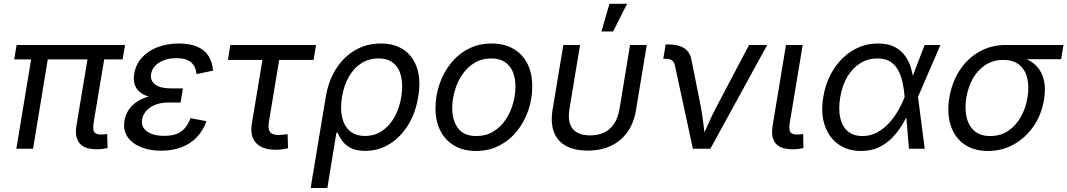

<svg xmlns="http://www.w3.org/2000/svg" viewBox="-20 -773 5548 998"><path d="M481.9 2.9Q418.9 2.9 393.3 -28.8Q367.7 -60.5 377.4 -120.1L442.9 -513.2H529.8L467.3 -139.2Q461.4 -103.5 468.8 -88.6Q476.1 -73.7 504.4 -73.7Q517.1 -73.7 523.9 -74.5Q530.8 -75.2 537.1 -76.7L539.1 -3.4Q528.8 -1 513.7 1Q498.5 2.9 481.9 2.9ZM64.9 0 149.9 -513.2H236.3L151.9 0ZM53.7 -464.4 66.4 -539.1H629.9L617.2 -464.4Z M817.9 10.3Q755.9 10.3 710 -9.3Q664.1 -28.8 641.6 -63.7Q619.1 -98.6 627 -146Q630.9 -170.9 644.8 -195.3Q658.7 -219.7 685.1 -239.5Q711.4 -259.3 753.2 -271.2Q794.9 -283.2 854.5 -283.2H925.8L918.9 -240.2H856Q818.4 -240.2 788.8 -229Q759.3 -217.8 741.2 -197.8Q723.1 -177.7 718.8 -152.3Q711.9 -113.8 743.7 -90.3Q775.4 -66.9 834.5 -66.9Q873 -66.9 899.2 -77.4Q925.3 -87.9 942.1 -108.4Q959 -128.9 970.2 -158.7L1053.2 -143.1Q1036.1 -95.2 1003.9 -60.8Q971.7 -26.4 924.8 -8.1Q877.9 10.3 817.9 10.3ZM852.5 -258.8Q794.4 -258.8 758.1 -269.3Q721.7 -279.8 702.6 -298.3Q683.6 -316.9 678.5 -340.3Q673.3 -363.8 677.7 -389.6Q686 -439 718.3 -474.1Q750.5 -509.3 799.8 -528.1Q849.1 -546.9 909.7 -546.9Q968.8 -546.9 1007.1 -529.5Q1045.4 -512.2 1064.9 -480.5Q1084.5 -448.7 1087.4 -405.8L1001 -387.7Q998.5 -426.8 973.6 -448.7Q948.7 -470.7 897.5 -470.7Q843.8 -470.7 807.1 -447.5Q770.5 -424.3 765.1 -386.2Q760.3 -353.5 786.6 -333.5Q813 -313.5 869.6 -313.5H930.7L921.9 -258.8Z M1412.6 5.4Q1343.8 5.4 1311 -29.8Q1278.3 -64.9 1289.1 -130.9L1344.2 -461.4H1164.6L1177.2 -539.1H1622.6L1609.9 -461.4H1431.2L1377.4 -137.7Q1372.1 -103.5 1383.3 -87.4Q1394.5 -71.3 1428.7 -71.3Q1438 -71.3 1450.9 -72.8Q1463.9 -74.2 1475.1 -75.7L1477.1 -2.4Q1463.4 1 1446.8 3.2Q1430.2 5.4 1412.6 5.4Z M1594.7 204.1 1673.3 -269.5Q1687.5 -354 1727.3 -416Q1767.1 -478 1826.7 -512.5Q1886.2 -546.9 1959 -546.9Q2031.7 -546.9 2079.8 -513.4Q2127.9 -480 2147.9 -418.7Q2168 -357.4 2154.3 -272.9Q2141.1 -187 2101.3 -123Q2061.5 -59.1 2004.2 -23.9Q1946.8 11.2 1878.4 11.2Q1830.6 11.2 1802 -4.4Q1773.4 -20 1758.1 -42Q1742.7 -64 1734.4 -83H1728.5L1681.6 204.1ZM1877 -66.4Q1927.7 -66.4 1966.6 -92.8Q2005.4 -119.1 2031 -165.3Q2056.6 -211.4 2065.9 -270Q2075.2 -327.6 2065.7 -372.6Q2056.2 -417.5 2026.9 -443.4Q1997.6 -469.2 1946.8 -469.2Q1897.5 -469.2 1858.4 -444.3Q1819.3 -419.4 1793.7 -374.8Q1768.1 -330.1 1757.8 -270.5Q1747.6 -210 1758.1 -163.8Q1768.6 -117.7 1798.6 -92Q1828.6 -66.4 1877 -66.4Z M2454.1 11.7Q2388.7 11.7 2341.6 -15.9Q2294.4 -43.5 2269 -93.3Q2243.7 -143.1 2243.7 -209.5Q2243.7 -273.9 2263.9 -334.2Q2284.2 -394.5 2322.3 -442.6Q2360.4 -490.7 2414.3 -518.8Q2468.3 -546.9 2535.6 -546.9Q2601.1 -546.9 2648.4 -519.5Q2695.8 -492.2 2721.2 -442.4Q2746.6 -392.6 2746.6 -325.2Q2746.6 -259.8 2726.1 -199.5Q2705.6 -139.2 2667.2 -91.6Q2628.9 -43.9 2575 -16.1Q2521 11.7 2454.1 11.7ZM2456.1 -65.9Q2505.9 -65.9 2543.9 -89.1Q2582 -112.3 2607.7 -150.1Q2633.3 -188 2646.2 -233.6Q2659.2 -279.3 2659.2 -323.7Q2659.2 -365.7 2646 -398.4Q2632.8 -431.2 2605 -450.2Q2577.1 -469.2 2533.2 -469.2Q2483.9 -469.2 2446.3 -446.3Q2408.7 -423.3 2382.8 -385.3Q2356.9 -347.2 2343.8 -301.3Q2330.6 -255.4 2330.6 -210Q2330.6 -147.9 2360.6 -106.9Q2390.6 -65.9 2456.1 -65.9Z M3034.2 9.8Q2966.3 9.8 2921.6 -14.9Q2877 -39.6 2859.1 -86.9Q2841.3 -134.3 2852.1 -202.1L2908.2 -539.1H2995.1L2939.9 -206.5Q2932.6 -160.2 2942.6 -129.9Q2952.6 -99.6 2979 -84.5Q3005.4 -69.3 3047.4 -69.3Q3089.4 -69.3 3120.8 -84.5Q3152.3 -99.6 3172.4 -129.9Q3192.4 -160.2 3200.2 -206.5L3254.9 -539.1H3341.8L3286.1 -202.1Q3275.4 -134.8 3241.9 -87.4Q3208.5 -40 3155.8 -15.1Q3103 9.8 3034.2 9.8ZM3106.4 -609.4 3147.9 -753.4H3239.7L3167 -609.4Z M3581.5 0 3488.8 -429.7Q3484.4 -450.2 3473.6 -458.7Q3462.9 -467.3 3439.9 -467.3H3427.7L3439.9 -542H3454.6Q3506.3 -542 3536.4 -522.5Q3566.4 -502.9 3574.2 -462.4L3622.1 -221.2Q3631.3 -173.8 3636.7 -126.5Q3642.1 -79.1 3647.9 -35.2H3618.7Q3640.1 -79.6 3660.4 -126.7Q3680.7 -173.8 3706.1 -221.2L3873.5 -539.1H3967.8L3672.4 0Z M4100.1 2.9Q4036.6 2.9 4011.2 -28.3Q3985.8 -59.6 3996.1 -120.1L4065.4 -539.1H4152.3L4085.9 -139.2Q4080.1 -103 4086.9 -88.4Q4093.8 -73.7 4122.6 -73.7Q4134.3 -73.7 4141.6 -74.7Q4148.9 -75.7 4154.8 -77.1L4156.2 -3.4Q4146.5 -1 4131.6 1Q4116.7 2.9 4100.1 2.9Z M4456.1 11.7Q4385.3 11.7 4336.2 -24.2Q4287.1 -60.1 4266.4 -123.3Q4245.6 -186.5 4259.3 -268.1Q4272.9 -350.6 4313.5 -413.3Q4354 -476.1 4413.6 -511.5Q4473.1 -546.9 4544.4 -546.9Q4596.2 -546.9 4630.6 -528.8Q4665 -510.7 4685.8 -481.2Q4706.5 -451.7 4716.1 -417Q4725.6 -382.3 4728 -349.1H4759.3L4751.5 -271L4786.6 0H4704.6L4682.1 -271Q4679.7 -302.2 4673.1 -336.7Q4666.5 -371.1 4652.1 -401.4Q4637.7 -431.6 4610.8 -450.4Q4584 -469.2 4540.5 -469.2Q4492.2 -469.2 4452.1 -444.6Q4412.1 -419.9 4384.5 -374.3Q4356.9 -328.6 4347.2 -266.1Q4337.4 -205.6 4347.4 -160.6Q4357.4 -115.7 4386.7 -90.8Q4416 -65.9 4462.9 -65.9Q4505.4 -65.9 4540.5 -85.4Q4575.7 -105 4603 -135.5Q4630.4 -166 4650.1 -201.2Q4669.9 -236.3 4682.1 -268.1L4786.1 -539.1H4868.2L4751 -268.1L4733.4 -191.9H4705.6Q4690.4 -159.2 4668.9 -123.5Q4647.5 -87.9 4617.7 -57.1Q4587.9 -26.4 4548.1 -7.3Q4508.3 11.7 4456.1 11.7Z M5115.2 11.7Q5041.5 11.7 4991.7 -23.4Q4941.9 -58.6 4921.6 -121.1Q4901.4 -183.6 4914.6 -265.6Q4928.7 -348.1 4969.7 -409.7Q5010.7 -471.2 5071.8 -505.1Q5132.8 -539.1 5206.5 -539.1H5507.8L5495.6 -465.3H5268.1L5194.8 -461.4Q5141.6 -461.4 5101.8 -435.3Q5062 -409.2 5037.1 -365Q5012.2 -320.8 5002.9 -266.1Q4994.1 -212.4 5003.7 -166.7Q5013.2 -121.1 5043.7 -93.5Q5074.2 -65.9 5127.4 -65.9Q5181.2 -65.9 5221.2 -93.3Q5261.2 -120.6 5286.6 -166Q5312 -211.4 5320.8 -266.1Q5330.1 -321.3 5319.8 -365.5Q5309.6 -409.7 5278.8 -435.5Q5248 -461.4 5194.8 -461.4L5198.7 -488.3Q5252.4 -488.3 5295.4 -473.9Q5338.4 -459.5 5366.7 -430.7Q5395 -401.9 5405.8 -357.9Q5416.5 -314 5406.7 -254.9Q5394 -177.7 5353 -117.7Q5312 -57.6 5250.7 -22.9Q5189.5 11.7 5115.2 11.7Z"/></svg>

Font: Inter 18pt
Style: Italic
Weight: 400
Italic angle: -9.3988°
Designer: Rasmus Andersson
Foundry: rsms
Version: Version 4.001;git-66647c0bb